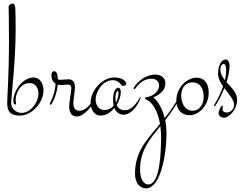

<svg xmlns="http://www.w3.org/2000/svg" viewBox="-20 -647 1376 1068"><path d="M90 -4C159 -4 222 -78 222 -144C222 -183 201 -216 167 -216C104 -216 54 -139 54 -85C54 -63 73 -59 69 -76C67 -84 67 -85 67 -91C67 -123 89 -185 146 -185C175 -185 194 -160 194 -126C194 -82 154 -19 99 -19C71 -19 42 -42 42 -74C42 -98 67 -313 67 -476C67 -595 66 -618 58 -624C56 -626 53 -627 50 -627C44 -627 38 -622 34 -620C29 -617 28 -613 28 -608C28 -604 30 -517 30 -422C30 -228 20 -108 20 -74C20 -19 46 -4 90 -4Z M361 -206C347 -206 333 -203 316 -203C310 -203 306 -204 302 -205C301 -233 295 -251 281 -251C271 -251 266 -241 266 -229C266 -207 274 -191 289 -182C286 -118 258 -78 257 -70C257 -66 259 -64 263 -64C274 -76 297 -125 301 -176C307 -175 313 -174 319 -174C340 -174 350 -177 357 -177C363 -177 377 -175 377 -157C377 -137 365 -85 365 -56C365 -33 371 1 406 1C448 1 498 -58 512 -106L509 -108C483 -60 451 -31 424 -31C394 -31 388 -51 388 -76C388 -87 397 -146 397 -162C397 -175 394 -206 361 -206ZM286 -218C282 -225 284 -226 286 -226C286 -226 287 -221 288 -214C287 -215 286 -216 286 -218Z M663 -169C671 -169 683 -172 683 -181C683 -190 667 -216 616 -216C547 -216 484 -142 484 -76C484 -37 505 -4 539 -4C569 -4 596 -22 616 -46C628 -18 650 -9 666 -9C709 -9 747 -56 763 -106L760 -108C739 -70 711 -34 675 -34C654 -34 637 -43 629 -63C643 -86 652 -112 652 -135C652 -153 643 -159 638 -159C629 -159 609 -148 609 -92C609 -79 610 -68 612 -59C600 -45 583 -35 560 -35C531 -35 512 -60 512 -94C512 -138 552 -201 607 -201C646 -201 652 -169 663 -169ZM622 -104C622 -125 629 -141 635 -141C638 -141 639 -136 639 -129C639 -115 635 -94 625 -76C623 -84 622 -93 622 -104Z M832 -106C832 -106 900 -126 900 -185C900 -213 877 -232 845 -232C769 -232 723 -162 723 -156C723 -154 724 -151 728 -151C736 -151 758 -209 825 -209C848 -209 865 -193 865 -171C865 -131 816 -107 796 -107C789 -107 787 -103 787 -100C787 -94 792 -94 798 -91C818 -84 856 -42 870 42C796 131 731 196 731 319C731 373 760 401 792 401C870 401 906 224 906 93C906 66 903 42 899 21C927 -14 956 -55 983 -105L976 -109C951 -62 923 -24 896 10C878 -66 838 -103 832 -106ZM876 114C876 196 871 379 805 379C772 379 759 333 759 299C759 191 810 130 872 55C874 73 876 92 876 114Z M1051 -31C1008 -31 988 -74 988 -115C988 -167 1020 -189 1050 -189C1093 -189 1113 -153 1113 -110C1113 -58 1083 -31 1051 -31ZM1034 -6C1085 -6 1141 -59 1141 -132C1141 -186 1114 -215 1073 -215C1022 -215 961 -162 961 -89C961 -35 991 -6 1034 -6Z M1169 -59 1175 -55C1195 -84 1213 -120 1228 -157C1253 -123 1282 -92 1282 -64C1282 -34 1256 -21 1242 -21C1225 -21 1218 -29 1218 -40C1218 -44 1219 -51 1219 -54C1219 -56 1218 -59 1215 -59C1211 -59 1196 -36 1196 -17C1196 -5 1207 8 1227 8C1250 8 1299 -34 1299 -91C1299 -133 1266 -160 1240 -190C1250 -221 1256 -252 1257 -278C1258 -300 1248 -316 1234 -316C1213 -316 1193 -285 1193 -237C1193 -212 1205 -189 1221 -167C1209 -132 1191 -94 1169 -59ZM1206 -262C1206 -283 1217 -291 1223 -291C1233 -291 1238 -280 1238 -257C1238 -240 1236 -221 1231 -201C1216 -219 1206 -238 1206 -262Z"/></svg>

Font: Stalemate
Style: Regular
Weight: 400
Designer: Astigmatic (AOETI)
Foundry: Astigmatic (AOETI)
Version: Version 001.000